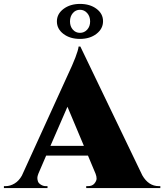

<svg xmlns="http://www.w3.org/2000/svg" viewBox="-59 -962 840 982"><path d="M232 -852.5Q232 -891 266 -916.5Q300 -942 350.5 -942Q401 -942 434.5 -917Q468 -892 468 -853.5Q468 -815 434.5 -789Q401 -763 350 -763Q299 -763 265.5 -788.5Q232 -814 232 -852.5ZM402 -852.5Q402 -878 387 -895Q372 -912 350 -912Q328 -912 313.5 -895Q299 -878 299 -852.5Q299 -827 313.5 -810.5Q328 -794 350 -794Q372 -794 387 -810.5Q402 -827 402 -852.5ZM753 -10H761V0H382V-10H391Q413 -10 424 -23.5Q435 -37 435 -48.5Q435 -60 430 -73L391 -166H177L137 -73Q132 -60 132 -52Q132 -44 135 -34.5Q138 -25 150 -17.5Q162 -10 175 -10H184V0H-39V-10H-30Q-7 -10 15.5 -23.5Q38 -37 53 -64L286 -575Q339 -687 343 -724H352L669 -65Q701 -10 753 -10ZM199 -216H370L286 -416Z"/></svg>

Font: Cinzel Decorative Black
Style: Regular
Weight: 900
Designer: Natanael Gama
Version: Version 1.002;PS 001.002;hotconv 1.0.56;makeotf.lib2.0.21325